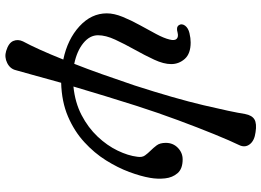

<svg xmlns="http://www.w3.org/2000/svg" viewBox="-150 -613 979 719"><g transform="rotate(90 339.5 -253.5)"><path d="M171 213Q141 204 133.5 186.5Q126 169 135 150Q149 124 166 86.5Q183 49 203 -1Q127 -17 78.5 -61.5Q30 -106 30 -164Q30 -191 43 -223Q56 -255 74 -287.5Q92 -320 107.5 -349Q123 -378 128 -399Q133 -418 125.5 -425.5Q118 -433 102 -429Q82 -423 74.5 -433.5Q67 -444 76 -457Q85 -469 104 -473.5Q123 -478 139 -478Q181 -478 200.5 -456Q220 -434 220 -405Q220 -377 203.5 -341.5Q187 -306 166 -268.5Q145 -231 128.5 -195.5Q112 -160 112 -131Q112 -100 141.5 -76Q171 -52 219 -42Q238 -90 258 -146.5Q278 -203 300 -268Q349 -420 374 -526Q399 -632 407 -682Q412 -708 427.5 -717Q443 -726 475 -721Q507 -717 520.5 -699Q534 -681 523 -659Q507 -626 482.5 -566Q458 -506 430 -430.5Q402 -355 376 -274Q358 -218 339.5 -157Q321 -96 304 -39Q364 -45 411 -69.5Q458 -94 491.5 -129.5Q525 -165 544 -204.5Q563 -244 567 -278Q570 -296 562 -307Q554 -318 544 -328Q534 -338 524.5 -350.5Q515 -363 515 -385Q515 -412 533.5 -430Q552 -448 577 -448Q612 -448 628.5 -429Q645 -410 648 -382Q651 -354 646 -326Q640 -291 624 -248Q608 -205 580.5 -161Q553 -117 512 -79.5Q471 -42 416 -18.5Q361 5 290 7Q273 68 260.5 113.5Q248 159 243 176Q238 198 216 209Q194 220 171 213Z"/></g></svg>

Font: TsukuhouMincho
Style: Regular
Weight: 400
Designer: Iose
Foundry: Typographish
Version: Version 1.001; ttfautohint (v1.8.3)